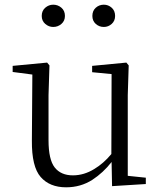

<svg xmlns="http://www.w3.org/2000/svg" viewBox="-20 -785 688 819"><path d="M262 14Q192 14 153.5 -30Q115 -74 116 -185L118 -467L34 -478V-504L181 -518L191 -506L187 -379V-187Q187 -104 213.5 -70.5Q240 -37 291 -37Q338 -37 382 -64Q422 -88 455 -128L456 -469L373 -477V-504L519 -518L529 -506L525 -379V-35L602 -27V0L458 9L456 -94Q420 -48 374 -18Q324 14 262 14ZM207 -670Q188 -670 173 -683Q158 -696 158 -717Q158 -739 173 -752Q188 -765 207 -765Q227 -765 242 -752Q257 -739 257 -717Q257 -696 242 -683Q227 -670 207 -670ZM423 -670Q403 -670 388.5 -683Q374 -696 374 -717Q374 -739 388.5 -752Q403 -765 423 -765Q442 -765 456.5 -752Q471 -739 471 -717Q471 -696 456.5 -683Q442 -670 423 -670Z"/></svg>

Font: Early Summer Mincho Light
Style: Regular
Weight: 300
Designer: GuiWonder
Version: Version 1.002